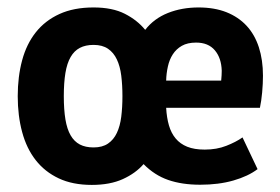

<svg xmlns="http://www.w3.org/2000/svg" viewBox="-20 -490 762 523"><path d="M681.6 -29.3Q655.8 -9.8 615.7 1.7Q575.7 13.2 525.4 13.2Q475.6 13.2 438.2 0.2Q400.9 -12.7 371.1 -43Q349.6 -18.1 314.7 -2.2Q279.8 13.7 230 13.7Q177.7 13.7 139.9 -4.2Q102.1 -22 77.1 -54Q52.2 -85.9 40.3 -130.4Q28.3 -174.8 28.3 -228Q28.3 -281.2 40.3 -325.7Q52.2 -370.1 77.6 -402.1Q103 -434.1 142.1 -451.9Q181.2 -469.7 234.9 -469.7Q286.1 -469.7 320.1 -452.4Q354 -435.1 375.5 -408.7Q399.4 -439.5 437.3 -454.6Q475.1 -469.7 521 -469.7Q564 -469.7 596.7 -456.8Q629.4 -443.8 651.6 -419.9Q673.8 -396 685.1 -361.3Q696.3 -326.7 696.3 -283.7Q696.3 -262.2 694.1 -238.3Q691.9 -214.4 688 -196.3H432.6Q434.1 -169.4 440.2 -148.4Q446.3 -127.4 458.5 -112.8Q470.7 -98.1 490 -90.3Q509.3 -82.5 537.6 -82.5Q570.3 -82.5 596.4 -92.8Q622.6 -103 640.6 -115.7ZM153.8 -228Q153.8 -191.4 158.2 -164.8Q162.6 -138.2 172.4 -121.3Q182.1 -104.5 197.5 -96.4Q212.9 -88.4 234.9 -88.4Q258.8 -88.4 274.2 -98.9Q289.6 -109.4 298.3 -127.9Q307.1 -146.5 310.3 -172.1Q313.5 -197.8 313.5 -228Q313.5 -258.3 310.3 -283.9Q307.1 -309.6 298.3 -328.1Q289.6 -346.7 274.2 -357.2Q258.8 -367.7 234.9 -367.7Q212.9 -367.7 197.5 -359.6Q182.1 -351.6 172.4 -334.7Q162.6 -317.9 158.2 -291.3Q153.8 -264.6 153.8 -228ZM514.2 -374Q490.7 -374 475.3 -365.2Q460 -356.4 450.7 -342Q441.4 -327.6 437.3 -308.8Q433.1 -290 432.6 -270.5H582.5Q584 -285.2 584 -297.4Q583 -332 565.2 -353Q547.4 -374 514.2 -374Z"/></svg>

Font: PT Astra Sans
Style: Bold
Weight: 700
Designer: A.Korolkova, I. Chaeva
Foundry: ParaType Ltd
Version: Version 1.001; ttfautohint (v1.6)